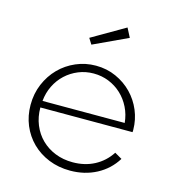

<svg xmlns="http://www.w3.org/2000/svg" viewBox="-105 -775 801 878"><g transform="rotate(15 295.5 -336.0)"><path d="M305.9 14.5Q250.9 14.5 204.5 -4.3Q158.2 -23.2 124.8 -56.1Q91.4 -89.1 72.7 -133.6Q54.1 -178.2 54.1 -230Q54.1 -283.2 73.4 -328.9Q92.7 -374.5 125.9 -408.2Q159.1 -441.8 203.4 -460.9Q247.7 -480 297.3 -480Q349.1 -480 393 -460.2Q436.8 -440.5 468.9 -407.5Q500.9 -374.5 518.9 -331.6Q536.8 -288.6 537.3 -241.8Q537.3 -238.2 537.3 -235.5Q537.3 -232.7 536.8 -229.5H100.5Q100.5 -185 115.9 -147.5Q131.4 -110 158.9 -83Q186.4 -55.9 224.3 -40.7Q262.3 -25.5 307.3 -25.5Q364.5 -25.5 410.2 -49.5Q455.9 -73.6 485 -118.2L519.5 -98.2Q486.4 -44.5 430.5 -15Q374.5 14.5 305.9 14.5ZM491.4 -260.9Q487.7 -300 471.1 -333.4Q454.5 -366.8 428.4 -391.1Q402.3 -415.5 368.6 -429.1Q335 -442.7 296.8 -442.7Q258.6 -442.7 224.8 -428.9Q190.9 -415 164.8 -390.7Q138.6 -366.4 122.3 -333.2Q105.9 -300 102.3 -260.9ZM390.9 -685.9 413.2 -642.7 251.4 -567.3 234.1 -595Z"/></g></svg>

Font: Spartan Light
Style: Regular
Weight: 300
Designer: Matt Bailey, Mirko Velimirovic
Foundry: Matt Bailey
Version: Version 1.005